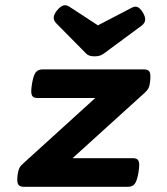

<svg xmlns="http://www.w3.org/2000/svg" viewBox="-20 -718 640 738"><path d="M310.5 -512.7 197.3 -627.4Q186.5 -638.2 186.5 -649.9Q186.5 -662.6 199.7 -678.7Q215.3 -697.8 230 -697.8Q238.3 -697.8 248 -691.4L356.4 -620.6L485.8 -688Q493.7 -692.4 500.5 -692.4Q516.1 -692.4 529.8 -668.9Q538.1 -653.8 538.1 -644Q538.1 -629.4 523.9 -619.1L379.9 -512.7Q372.1 -506.8 363.8 -504.2Q355.5 -501.5 343.3 -501.5Q330.6 -501.5 323.5 -504.2Q316.4 -506.8 310.5 -512.7ZM46.4 -27.3Q46.4 -38.1 48.3 -49.8Q50.3 -63.5 54.7 -72.3Q59.1 -81.1 69.3 -89.8L346.2 -341.3H124Q111.3 -341.3 105.7 -347.2Q100.1 -353 100.1 -367.7Q100.1 -378.4 103 -396Q108.4 -428.2 117.2 -439.7Q126 -451.2 143.1 -451.2H533.2Q546.9 -451.2 552.5 -445.3Q558.1 -439.5 558.1 -423.3Q558.1 -414.6 556.6 -401.4Q555.2 -388.2 550.8 -379.4Q546.4 -370.6 536.1 -361.3L258.8 -109.9H491.2Q503.9 -109.9 509.5 -104Q515.1 -98.1 515.1 -83.5Q515.1 -72.8 512.2 -55.2Q506.8 -22.9 498 -11.5Q489.3 0 472.2 0H72.3Q58.6 0 52.5 -5.9Q46.4 -11.7 46.4 -27.3Z"/></svg>

Font: Courier Prime Sans
Style: Bold Italic
Weight: 700
Italic angle: -10°
Designer: Alan Dague-Greene
Foundry: Quote-Unquote Apps
Version: Version 3.020